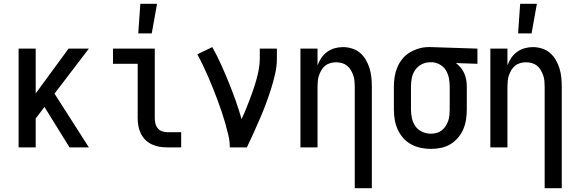

<svg xmlns="http://www.w3.org/2000/svg" viewBox="-20 -776 3040 1011"><path d="M78 0V-520H168V-284L341 -520H448L267 -283L448 0H346L214 -213L168 -152V0Z M860 0Q839 0 818.5 -3.5Q798 -7 779 -16Q760 -25 745 -40Q730 -55 721 -74Q712 -93 708.5 -113.5Q705 -134 705 -155V-440H575V-520H795V-155Q795 -141 798 -127Q801 -113 810 -101.5Q819 -90 832.5 -85Q846 -80 860 -80H934V0ZM708 -600 719 -756H807L779 -600Z M1190 0Q1190 -33 1182.5 -64.5Q1175 -96 1166 -127.5Q1157 -159 1146.5 -190Q1136 -221 1124.5 -251.5Q1113 -282 1101 -312.5Q1089 -343 1076 -372.5Q1063 -402 1049 -431.5Q1035 -461 1019 -490L1098 -528Q1123 -483 1144 -436.5Q1165 -390 1184.5 -342Q1204 -294 1221 -246Q1238 -198 1252 -149Q1264 -174 1274.5 -200Q1285 -226 1295 -252Q1305 -278 1314 -304.5Q1323 -331 1330.5 -358Q1338 -385 1343 -412.5Q1348 -440 1348 -468V-520H1438V-468Q1438 -427 1428.5 -386Q1419 -345 1406.5 -305.5Q1394 -266 1379.5 -227.5Q1365 -189 1348.5 -151Q1332 -113 1315 -75Q1298 -37 1280 0Z M1848 215V-320Q1848 -335 1846.5 -350.5Q1845 -366 1840 -380Q1835 -394 1827 -407.5Q1819 -421 1807 -430.5Q1795 -440 1780 -444Q1765 -448 1750 -448Q1735 -448 1720 -444Q1705 -440 1693 -430.5Q1681 -421 1673 -407.5Q1665 -394 1660 -380Q1655 -366 1653.5 -350.5Q1652 -335 1652 -320V0H1562V-520H1652V-432Q1660 -453 1672.5 -471.5Q1685 -490 1703 -503Q1721 -516 1742.5 -522Q1764 -528 1786 -528Q1810 -528 1834 -520.5Q1858 -513 1876 -497.5Q1894 -482 1906.5 -460.5Q1919 -439 1926 -416Q1933 -393 1935.5 -368.5Q1938 -344 1938 -320V215Z M2249 8Q2222 8 2195.5 2.5Q2169 -3 2145 -16Q2121 -29 2103 -49.5Q2085 -70 2074 -94.5Q2063 -119 2058.5 -146Q2054 -173 2054 -200V-320Q2054 -346 2058 -371.5Q2062 -397 2072 -421Q2082 -445 2098.5 -465.5Q2115 -486 2137.5 -499.5Q2160 -513 2185 -520.5Q2210 -528 2236 -528H2250L2494 -520V-440L2381 -444Q2395 -433 2406.5 -419Q2418 -405 2425 -389Q2432 -373 2435 -355.5Q2438 -338 2438 -320V-200Q2438 -173 2434 -146.5Q2430 -120 2419.5 -95.5Q2409 -71 2391.5 -50.5Q2374 -30 2351.5 -16.5Q2329 -3 2302.5 2.5Q2276 8 2249 8ZM2249 -72Q2264 -72 2279 -76Q2294 -80 2306 -89.5Q2318 -99 2326.5 -112Q2335 -125 2340 -139.5Q2345 -154 2346.5 -169.5Q2348 -185 2348 -200V-320Q2348 -342 2344 -363.5Q2340 -385 2329 -404Q2318 -423 2299 -434.5Q2280 -446 2258 -448H2243Q2220 -448 2199.5 -437Q2179 -426 2166 -407Q2153 -388 2148.5 -365.5Q2144 -343 2144 -320V-200Q2144 -177 2149 -153.5Q2154 -130 2167.5 -111Q2181 -92 2203 -82Q2225 -72 2249 -72Z M2848 215V-320Q2848 -335 2846.5 -350.5Q2845 -366 2840 -380Q2835 -394 2827 -407.5Q2819 -421 2807 -430.5Q2795 -440 2780 -444Q2765 -448 2750 -448Q2735 -448 2720 -444Q2705 -440 2693 -430.5Q2681 -421 2673 -407.5Q2665 -394 2660 -380Q2655 -366 2653.5 -350.5Q2652 -335 2652 -320V0H2562V-520H2652V-432Q2660 -453 2672.5 -471.5Q2685 -490 2703 -503Q2721 -516 2742.5 -522Q2764 -528 2786 -528Q2810 -528 2834 -520.5Q2858 -513 2876 -497.5Q2894 -482 2906.5 -460.5Q2919 -439 2926 -416Q2933 -393 2935.5 -368.5Q2938 -344 2938 -320V215ZM2708 -600 2719 -756H2807L2779 -600Z"/></svg>

Font: Iosevka Term Medium
Style: Regular
Weight: 500
Monospace: yes
Designer: Belleve Invis
Foundry: Belleve Invis
Version: Version 26.3.1